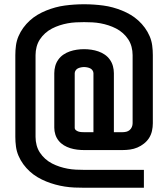

<svg xmlns="http://www.w3.org/2000/svg" viewBox="-20 -791 790 902"><path d="M375 91Q352 91 329.5 90Q307 89 284.5 85.5Q262 82 240 76Q218 70 197 61.5Q176 53 156.5 41.5Q137 30 120 14.5Q103 -1 89.5 -19.5Q76 -38 67 -59Q58 -80 55 -102.5Q52 -125 52 -148V-532Q52 -555 55 -577.5Q58 -600 67 -621Q76 -642 89.5 -660.5Q103 -679 120 -694.5Q137 -710 156.5 -721.5Q176 -733 197 -741.5Q218 -750 240 -756Q262 -762 284.5 -765Q307 -768 329.5 -769.5Q352 -771 375 -771Q398 -771 420.5 -769.5Q443 -768 465.5 -765Q488 -762 510 -756Q532 -750 553 -741.5Q574 -733 593.5 -721.5Q613 -710 630 -694.5Q647 -679 660.5 -660.5Q674 -642 683 -621Q692 -600 695 -577.5Q698 -555 698 -532V-212Q698 -194 694 -176Q690 -158 680.5 -143Q671 -128 656.5 -116.5Q642 -105 625.5 -98Q609 -91 591 -88.5Q573 -86 555 -86H375Q359 -86 342.5 -88Q326 -90 310 -95Q294 -100 280 -108.5Q266 -117 255.5 -130Q245 -143 240 -159Q235 -175 235 -191V-447Q235 -464 239.5 -480.5Q244 -497 254 -511Q264 -525 278 -534.5Q292 -544 308 -549.5Q324 -555 341 -557.5Q358 -560 375 -560Q392 -560 409 -557.5Q426 -555 442 -549.5Q458 -544 472 -534.5Q486 -525 496 -511Q506 -497 510.5 -480.5Q515 -464 515 -447V-170H555Q564 -170 573 -172Q582 -174 589 -180Q596 -186 599.5 -194.5Q603 -203 603 -212V-532Q603 -552 598 -571Q593 -590 582.5 -606Q572 -622 557.5 -635Q543 -648 525.5 -657Q508 -666 489.5 -672Q471 -678 452 -681.5Q433 -685 413.5 -686Q394 -687 375 -687Q356 -687 336.5 -686Q317 -685 298 -681.5Q279 -678 260.5 -672Q242 -666 224.5 -657Q207 -648 192.5 -635Q178 -622 167.5 -606Q157 -590 152 -571Q147 -552 147 -532V-148Q147 -128 152 -109Q157 -90 167.5 -74Q178 -58 192.5 -45Q207 -32 224.5 -23Q242 -14 260.5 -8Q279 -2 298 1.5Q317 5 336.5 6Q356 7 375 7H656V91ZM375 -170H419V-447Q419 -454 414.5 -460.5Q410 -467 403.5 -470Q397 -473 389.5 -474.5Q382 -476 375 -476Q368 -476 360.5 -474.5Q353 -473 346.5 -470Q340 -467 335.5 -460.5Q331 -454 331 -447V-191Q331 -184 336.5 -179.5Q342 -175 348.5 -173Q355 -171 361.5 -170.5Q368 -170 375 -170Z"/></svg>

Font: Iosevka Etoile Medium
Style: Regular
Weight: 500
Designer: Belleve Invis
Foundry: Belleve Invis
Version: Version 22.1.2; ttfautohint (v1.8.4)